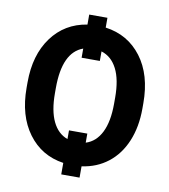

<svg xmlns="http://www.w3.org/2000/svg" viewBox="-90 -846 869 988"><g transform="rotate(10 344.0 -351.5)"><path d="M649.4 -339.4Q649.4 -244.1 618.2 -169.2Q586.9 -94.2 528.8 -49.1Q470.7 -3.9 392.6 6.8V65.9H296.9V5.9Q180.7 -11.2 112.3 -104Q43.9 -196.8 43.9 -341.8V-370.6Q43.9 -513.7 111.8 -606.2Q179.7 -698.7 295.9 -716.8V-769H391.1V-717.8Q509.3 -701.7 579.3 -609.1Q649.4 -516.6 649.4 -367.7ZM501.5 -371.6Q501.5 -465.3 472.9 -521.2Q444.3 -577.1 391.1 -593.3V-543.5H295.9V-591.3Q192.4 -554.2 192.4 -367.2V-339.4Q192.4 -248.5 219.2 -192.6Q246.1 -136.7 296.9 -118.7V-164.1H392.6V-116.7Q445.3 -133.3 473.4 -189.7Q501.5 -246.1 501.5 -339.4Z"/></g></svg>

Font: SteelSelectRoboto
Style: Roboto-Bold
Weight: 700
Designer: Google
Version: Version 2.137; 2017